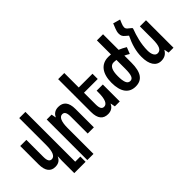

<svg xmlns="http://www.w3.org/2000/svg" viewBox="-33 -1494 2459 2459"><g transform="rotate(-45 1196.5 -265.0)"><path d="M413 142V-760H301V-268C301 -153 274 -92 224 -92C186 -92 168 -121 168 -191V-498H57V-166C57 -43 107 10 186 10C246 10 281 -16 301 -62H304C303 -38 301 -12 301 12V237H506V142Z M537 237H649V-231C649 -345 675 -406 725 -406C763 -406 781 -377 781 -307V0H893V-332C893 -455 843 -508 755 -508C700 -508 660 -483 640 -437H637L625 -498H537Z M1362 -307H1250V-268C1250 -153 1223 -93 1173 -93C1135 -93 1117 -122 1117 -192V-403H1366V-498H1117V-760H1006V-166C1006 -43 1056 10 1143 10C1198 10 1238 -16 1258 -62H1261L1273 0H1362Z M1819 -245V-374C1840 -364 1862 -352 1883 -339L1918 -428C1883 -449 1850 -466 1819 -478V-760H1708V-506C1692 -507 1677 -508 1661 -508C1530 -508 1456 -411 1456 -244C1456 -78 1522 10 1643 10C1763 10 1819 -74 1819 -245ZM1660 -410C1676 -410 1692 -408 1708 -406V-248C1708 -132 1689 -89 1643 -89C1594 -89 1573 -139 1573 -246C1573 -351 1601 -410 1660 -410Z M2142 -550 2106 -580C2079 -599 2072 -614 2072 -633C2072 -649 2078 -671 2088 -694L2107 -739L2010 -767L1982 -697C1973 -673 1966 -650 1966 -624C1966 -586 1978 -565 2007 -542L2042 -512C1992 -409 1962 -311 1962 -206C1962 -70 2014 10 2106 10C2168 10 2206 -16 2232 -62H2235L2247 0H2335V-498H2224V-268C2224 -140 2197 -92 2142 -92C2097 -92 2074 -143 2074 -209C2074 -331 2107 -443 2142 -536Z"/></g></svg>

Font: Noto Sans Armenian ExtraCondensed SemiBold
Style: Regular
Weight: 600
Width: 2
Designer: Monotype Design Team
Foundry: Monotype Imaging Inc.
Version: Version 2.008